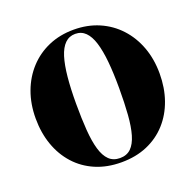

<svg xmlns="http://www.w3.org/2000/svg" viewBox="-133 -899 1065 1048"><g transform="rotate(-20 399.5 -375.0)"><path d="M400 10Q316.5 10 250 -18.5Q183.5 -47 136.5 -99Q89.5 -151 64.8 -221.2Q40 -291.5 40 -375Q40 -458.5 66 -528.8Q92 -599 140 -651Q188 -703 254 -731.5Q320 -760 400 -760Q480 -760 546 -731.5Q612 -703 660 -651Q708 -599 734 -528.8Q760 -458.5 760 -375Q760 -291.5 735.2 -221.2Q710.5 -151 663.5 -99Q616.5 -47 550 -18.5Q483.5 10 400 10ZM400 -14.5Q439 -14.5 463.5 -38.2Q488 -62 501.5 -108Q515 -154 520 -221Q525 -288 525 -375Q525 -462 518.5 -529Q512 -596 497.8 -642Q483.5 -688 459.5 -711.8Q435.5 -735.5 400 -735.5Q365 -735.5 340.8 -711.8Q316.5 -688 302.2 -642Q288 -596 281.5 -529Q275 -462 275 -375Q275 -288 280 -221Q285 -154 298.5 -108Q312 -62 336.5 -38.2Q361 -14.5 400 -14.5Z"/></g></svg>

Font: Bodoni Moda 9pt Black
Style: Regular
Weight: 900
Designer: Owen Earl
Foundry: indestructible type
Version: Version 2.005